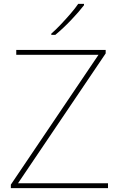

<svg xmlns="http://www.w3.org/2000/svg" viewBox="-20 -972 618 992"><path d="M538 0H36V-18L489 -689H64V-714H526V-696L73 -25H538ZM414 -945Q388 -911 347 -868Q306 -825 266 -792H245V-798Q268 -818 294.5 -846Q321 -874 345.5 -902.5Q370 -931 384 -952H414Z"/></svg>

Font: Noto Sans Gujarati Thin
Style: Regular
Weight: 100
Designer: Jelle Bosma - Monotype Design Team, Universal Thirst
Foundry: Monotype Imaging Inc.
Version: Version 2.106; ttfautohint (v1.8.4.7-5d5b)